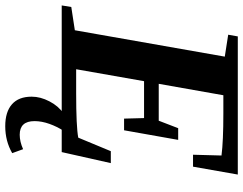

<svg xmlns="http://www.w3.org/2000/svg" viewBox="-122 -580 905 714"><g transform="rotate(90 330.0 -222.5)"><path d="M183.1 -606.4 101.6 -619.1 107.9 -654.8H621.6L592.3 -488.3H547.9L550.8 -594.2Q497.6 -601.1 394 -601.1H326.7L284.2 -360.8H421.4L449.2 -433.1H492.7L457 -231.9H413.6L411.6 -306.2H274.4L230 -53.7H319.3Q442.9 -53.7 484.4 -61.5L534.7 -182.6H579.1L538.1 0H-7.3L-1.5 -35.6L85 -48.8ZM441.9 210Q388.7 210 360.4 185.1Q332 160.2 332 111.8Q332 79.1 349.4 45.7Q366.7 12.2 394.5 -6.8H459Q443.4 17.1 433.1 45.9Q422.9 74.7 422.9 101.1Q422.9 156.2 473.6 156.2Q499 156.2 527.3 143.6L542 184.1Q497.1 210 441.9 210Z"/></g></svg>

Font: Liberation Serif
Style: Bold Italic
Weight: 700
Italic angle: -16.333°
Designer: Steve Matteson
Foundry: Ascender Corporation
Version: Version 2.1.5